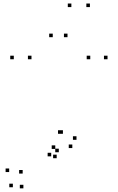

<svg xmlns="http://www.w3.org/2000/svg" viewBox="-20 -836 660 1078"><path d="M298.2 52.3V32.3H278.2V52.3ZM310.2 18.8V-1.2H290.2V18.8ZM290.3 0.2V-19.8H270.3V0.2ZM267.5 41.8V21.8H247.5V41.8ZM107.3 138.5V118.5H87.3V138.5ZM31.5 130V110H11.5V130ZM52.2 215.3V195.3H32.2V215.3ZM111.3 221.5V201.5H91.3V221.5ZM386 -4.7V-24.7H366V-4.7ZM409.5 -51V-71H389.5V-51ZM583.7 -503.3V-523.3H563.7V-503.3ZM486.8 -503.3V-523.3H466.8V-503.3ZM333.3 -84.8V-104.8H313.3V-84.8ZM325.7 -84.8V-104.8H305.7V-84.8ZM156.8 -503.3V-523.3H136.8V-503.3ZM57.5 -503.3V-523.3H37.5V-503.3ZM380.7 -796.2V-816.2H360.7V-796.2ZM484.8 -796.2V-816.2H464.8V-796.2ZM359 -627.2V-647.2H339V-627.2ZM276.2 -627.2V-647.2H256.2V-627.2Z"/></svg>

Font: Monaspace Argon Dots Var
Style: Regular
Weight: 400
Designer: Riley Cran and the Lettermatic Team
Version: Version 1.100 (Monaspace Argon Dots)